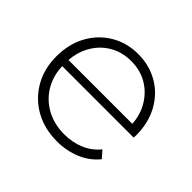

<svg xmlns="http://www.w3.org/2000/svg" viewBox="-128 -688 853 853"><g transform="rotate(45 298.5 -261.0)"><path d="M318 4Q239 4 178.5 -30Q118 -64 83.5 -124Q49 -184 49 -261Q49 -339 81.5 -398.5Q114 -458 171 -492Q228 -526 299 -526Q370 -526 426.5 -493Q483 -460 515.5 -400.5Q548 -341 548 -263Q548 -260 547.5 -256.5Q547 -253 547 -249H86V-288H520L500 -269Q501 -330 474.5 -378.5Q448 -427 403 -454.5Q358 -482 299 -482Q241 -482 195.5 -454.5Q150 -427 124 -378.5Q98 -330 98 -268V-259Q98 -195 126.5 -145.5Q155 -96 205 -68.5Q255 -41 319 -41Q369 -41 412.5 -59Q456 -77 486 -114L515 -81Q481 -39 429.5 -17.5Q378 4 318 4Z"/></g></svg>

Font: Modern
Style: Regular
Weight: 300
Designer: Julieta Ulanovsky
Foundry: Julieta Ulanovsky
Version: Version 8.000